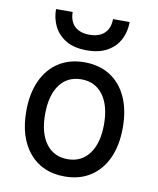

<svg xmlns="http://www.w3.org/2000/svg" viewBox="-84 -808 727 886"><g transform="rotate(10 279.0 -365.0)"><path d="M279 12Q174 12 113.5 -59.8Q53 -131.5 53 -255Q53 -337.5 80.5 -397.5Q108 -457.5 158.8 -490.2Q209.5 -523 279 -523Q349 -523 399.8 -490.8Q450.5 -458.5 477.8 -398.5Q505 -338.5 505 -256Q505 -173.5 477.5 -113.2Q450 -53 399.2 -20.5Q348.5 12 279 12ZM279 -69Q343.5 -69 380.2 -118.8Q417 -168.5 417 -256Q417 -344 380.2 -393.5Q343.5 -443 279 -443Q214 -443 177.5 -393.8Q141 -344.5 141 -255Q141 -167.5 177.5 -118.2Q214 -69 279 -69ZM278.5 -579Q220 -579 182 -601.2Q144 -623.5 125.2 -660.5Q106.5 -697.5 106.5 -742H184.5Q184.5 -714.5 195 -694.2Q205.5 -674 226.5 -663Q247.5 -652 278.5 -652Q309.5 -652 330.8 -663Q352 -674 362.8 -694.2Q373.5 -714.5 373.5 -742H451.5Q451.5 -697.5 432.8 -660.5Q414 -623.5 375.5 -601.2Q337 -579 278.5 -579Z"/></g></svg>

Font: Overpass
Style: Regular
Weight: 400
Designer: Delve Withrington, Dave Bailey, Thomas Jockin
Foundry: Delve Fonts LLC
Version: Version 4.000